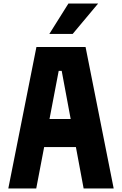

<svg xmlns="http://www.w3.org/2000/svg" viewBox="-20 -1066 690 1086"><path d="M27 0 186 -800H464L623 0H453L329 -665H312L185 0ZM146 -234V-393H503V-234ZM259 -874 367 -1046H535L391 -874Z"/></svg>

Font: Martian Mono SemiCondensed
Style: Bold
Weight: 700
Width: 4
Designer: Roman Shamin
Foundry: Evil Martians
Version: Version 1.000